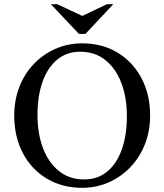

<svg xmlns="http://www.w3.org/2000/svg" viewBox="-20 -887 785 917"><path d="M372 -680Q468 -680 541 -636Q614 -592 655.5 -514Q697 -436 697 -335Q697 -261 672 -198Q647 -135 602.5 -88.5Q558 -42 499 -16Q440 10 372 10Q277 10 203.5 -34Q130 -78 89 -156Q48 -234 48 -335Q48 -409 72.5 -472Q97 -535 141.5 -581.5Q186 -628 245.5 -654Q305 -680 372 -680ZM382 -30Q447 -30 492.5 -68Q538 -106 562 -174Q586 -242 586 -333Q586 -420 560 -489.5Q534 -559 484 -599.5Q434 -640 362 -640Q299 -640 253 -602Q207 -564 183 -496Q159 -428 159 -337Q159 -250 185 -180.5Q211 -111 261 -70.5Q311 -30 382 -30ZM491 -867H521L388 -725H357L223 -867H253L373 -811Z"/></svg>

Font: Brygada 1918 Medium
Style: Regular
Weight: 500
Designer: Mateusz Machalski | Borys Kosmynka | Przemek Hoffer
Foundry: NIEPODLEGLA 2018
Version: Version 3.006